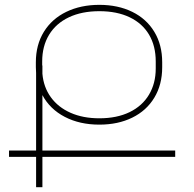

<svg xmlns="http://www.w3.org/2000/svg" viewBox="-20 -780 808 800"><path d="M710 -126.5H156.7V0H130.4V-126.5H17.6V-152.8H130.4V-476.1Q129.4 -491.7 129.4 -500V-520.5Q129.4 -593.3 162.8 -647.5Q196.3 -701.7 256.3 -730.7Q316.4 -759.8 394 -759.8Q471.7 -759.8 531 -730.7Q590.3 -701.7 623 -647.5Q655.8 -593.3 655.8 -520.5V-500Q655.8 -427.2 623 -373Q590.3 -318.8 531 -289.8Q471.7 -260.7 394 -260.7Q312 -260.7 250 -293Q188 -325.2 156.7 -383.8V-152.8H710ZM155.8 -523.9V-507.3H156.7V-472.7Q161.6 -416.5 191.9 -374.8Q222.2 -333 273.9 -310.1Q325.7 -287.1 394 -287.1Q466.8 -287.1 519.8 -312.7Q572.8 -338.4 600.8 -385.5Q628.9 -432.6 628.9 -494.6V-523.9Q628.9 -588.4 601.1 -635.5Q573.2 -682.6 520.3 -708Q467.3 -733.4 394 -733.4Q320.8 -733.4 267.1 -708Q213.4 -682.6 184.6 -635.3Q155.8 -587.9 155.8 -523.9Z"/></svg>

Font: Mardoto Thin
Style: Regular
Weight: 250
Designer: Christian Robertson, Vahan Hovhannisyan
Foundry: Google
Version: Version 1.000